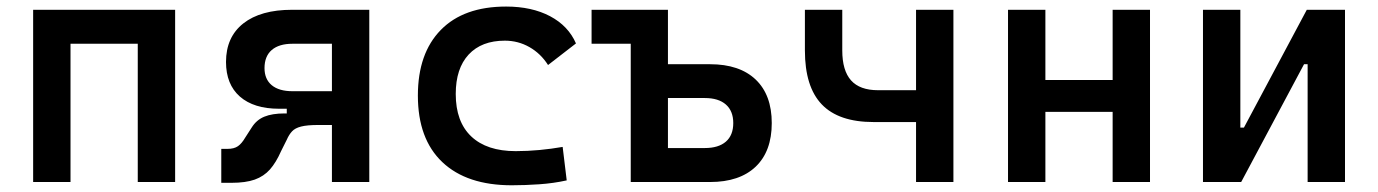

<svg xmlns="http://www.w3.org/2000/svg" viewBox="-20 -547 4142 577"><path d="M394 0V-517.6H506.3V0ZM79.6 0V-517.6H191.9V0ZM102.5 -415.5V-517.6H495.1V-415.5Z M818.8 -220.2Q742.7 -220.2 700.9 -256.8Q659.2 -293.5 659.2 -360.8Q659.2 -435.5 711.2 -476.6Q763.2 -517.6 857.9 -517.6H994.1V-415.5H858.9Q818.4 -415.5 796.6 -396.7Q774.9 -377.9 774.9 -342.3Q774.9 -309.1 796.6 -291Q818.4 -272.9 858.9 -272.9H984.4L979.5 -220.2ZM645 2.4V-99.6H663.6Q683.6 -99.6 695.1 -107.7Q706.5 -115.7 716.8 -133.3L736.3 -163.6Q750.5 -186.5 774.2 -196.3Q797.9 -206.1 835 -206.1H927.7L937 -171.4Q902.8 -171.4 884.8 -166.7Q866.7 -162.1 857.7 -152.3Q848.6 -142.6 841.8 -127L824.7 -92.8Q809.6 -58.6 791.3 -37.8Q772.9 -17.1 745.6 -7.3Q718.3 2.4 675.3 2.4ZM841.8 -171.4V-272.9H1001V-171.4ZM977.5 0V-517.6H1089.8V0Z M1518.1 9.8Q1382.8 9.8 1309.3 -59.8Q1235.8 -129.4 1235.8 -259.8Q1235.8 -386.7 1304.7 -457Q1373.5 -527.3 1501 -527.3Q1578.1 -527.3 1633.1 -498.3Q1688 -469.2 1710.9 -416.5L1627 -351.6Q1605 -386.2 1571 -405.5Q1537.1 -424.8 1497.1 -424.8Q1427.2 -424.8 1388.4 -383.1Q1349.6 -341.3 1349.6 -264.6Q1349.6 -181.2 1396.2 -137Q1442.9 -92.8 1529.8 -92.8Q1565.4 -92.8 1601.3 -96.2Q1637.2 -99.6 1670.9 -105.5L1683.1 -4.9Q1643.1 3.9 1600.6 6.8Q1558.1 9.8 1518.1 9.8Z M1974.6 0V-102.1H2098.1Q2139.2 -102.1 2161.4 -121.3Q2183.6 -140.6 2183.6 -177.2Q2183.6 -213.4 2161.4 -232.9Q2139.2 -252.4 2098.1 -252.4H1964.8V-354H2113.8Q2202.6 -354 2251 -307.9Q2299.3 -261.7 2299.3 -177.2Q2299.3 -92.3 2251 -46.1Q2202.6 0 2113.8 0ZM1875.5 0V-517.6H1987.3V0ZM1757.8 -415.5V-517.6H1930.2V-415.5Z M2605.5 -180.2Q2500.5 -180.2 2449.7 -233.2Q2398.9 -286.1 2398.9 -395.5V-517.6H2511.2V-395.5Q2511.2 -335 2537.6 -305.4Q2564 -275.9 2618.7 -275.9H2761.2V-180.2ZM2732.9 0V-517.6H2845.2V0Z M3323.7 0V-517.6H3436V0ZM3009.3 0V-517.6H3121.6V0ZM3056.6 -210.9V-306.6H3399.9V-210.9Z M3672.4 0V-163.6H3718.3L3907.2 -517.6H3941.4V-354H3898.9L3710 0ZM3595.2 0V-517.6H3707.5V0ZM3909.7 0V-517.6H4022V0Z"/></svg>

Font: Cascadia Mono Medium
Style: Regular
Weight: 500
Monospace: yes
Designer: Aaron Bell
Foundry: Saja Typeworks
Version: Version 2407.024